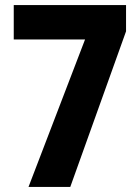

<svg xmlns="http://www.w3.org/2000/svg" viewBox="-20 -734 550 754"><path d="M92 0 314 -579H34V-714H475V-611L256 0Z"/></svg>

Font: Noto Sans Arabic Condensed Extra
Style: Regular
Weight: 800
Width: 3
Designer: Nadine Chahine - Monotype Design Team
Foundry: Monotype Imaging Inc.
Version: Version 1.902